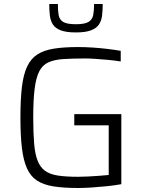

<svg xmlns="http://www.w3.org/2000/svg" viewBox="-20 -931 719 959"><path d="M370 8Q298 8 247.5 0Q197 -8 165 -29Q133 -50 115 -89.5Q97 -129 89.5 -191Q82 -253 82 -344Q82 -435 89.5 -497Q97 -559 115.5 -598.5Q134 -638 166.5 -659Q199 -680 249 -688Q299 -696 370 -696Q404 -696 442.5 -693.5Q481 -691 518 -686.5Q555 -682 583 -677V-624Q552 -629 519 -632Q486 -635 456.5 -637Q427 -639 407 -639Q342 -639 296.5 -636Q251 -633 221.5 -619.5Q192 -606 176 -574.5Q160 -543 153 -487.5Q146 -432 146 -344Q146 -267 150.5 -214Q155 -161 168 -128Q181 -95 205.5 -77.5Q230 -60 270 -54Q310 -48 370 -48Q393 -48 421 -49.5Q449 -51 477 -53Q505 -55 523 -57V-305H351V-361H586V-11Q553 -5 514.5 -1Q476 3 438 5.5Q400 8 370 8ZM359 -769Q311 -769 283.5 -779.5Q256 -790 244 -809Q232 -828 229 -854Q226 -880 226 -911H269Q269 -878 273 -855.5Q277 -833 295.5 -821.5Q314 -810 359 -810Q403 -810 422 -821.5Q441 -833 445.5 -855.5Q450 -878 450 -911H493Q493 -880 490 -854Q487 -828 474.5 -809Q462 -790 434.5 -779.5Q407 -769 359 -769Z"/></svg>

Font: Saira Thin Light
Style: Regular
Weight: 300
Version: Version 1.101